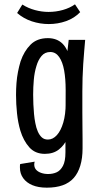

<svg xmlns="http://www.w3.org/2000/svg" viewBox="-20 -700 465 886"><path d="M196 166Q157 166 129.5 154.5Q102 143 87 122Q72 101 72 74Q72 69 72 65Q72 61 73 57L140 46Q139 50 138.5 53Q138 56 138 59Q138 73 146 82.5Q154 92 169 97.5Q184 103 202 103Q224 103 241.5 95Q259 87 270.5 65.5Q282 44 282 3Q282 -21 282 -61.5Q282 -102 282.5 -156Q283 -210 283 -276Q283 -311 283.5 -342Q284 -373 286 -401.5Q288 -430 290.5 -458Q293 -486 297 -516H373Q371 -492 368.5 -463.5Q366 -435 364 -404Q362 -373 361 -341Q360 -309 360 -278Q360 -224 360 -183Q360 -142 360.5 -111.5Q361 -81 361 -57.5Q361 -34 361 -15Q361 30 350.5 64.5Q340 99 320 121.5Q300 144 269 155Q238 166 196 166ZM187 10Q142 10 115 -20.5Q88 -51 74 -97Q63 -134 58.5 -177Q54 -220 54 -262Q54 -289 56 -316Q58 -343 63 -368.5Q68 -394 75 -417Q91 -464 121 -494Q151 -524 201 -524Q243 -524 269 -498Q295 -472 307.5 -412Q320 -352 320 -250L283 -285Q283 -336 276 -375Q269 -414 253 -437Q237 -460 212 -460Q187 -460 171.5 -441.5Q156 -423 148 -395Q139 -366 136 -331.5Q133 -297 133 -263Q133 -241 134 -218.5Q135 -196 137 -174Q139 -152 143 -132Q147 -110 154.5 -93Q162 -76 173 -66Q184 -56 201 -56Q224 -56 242.5 -76.5Q261 -97 272 -134.5Q283 -172 283 -222L320 -250Q320 -229 318.5 -197Q317 -165 311 -129Q305 -93 291 -61.5Q277 -30 251.5 -10Q226 10 187 10ZM205 -589Q165 -589 127 -601.5Q89 -614 59 -640L83 -679Q110 -662 141.5 -653.5Q173 -645 204 -645Q238 -645 270 -654Q302 -663 326 -680L350 -644Q323 -616 285 -602.5Q247 -589 205 -589Z"/></svg>

Font: Truculenta Medium
Style: Regular
Weight: 500
Version: Version 1.002